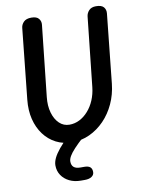

<svg xmlns="http://www.w3.org/2000/svg" viewBox="-131 -1094 1144 1499"><g transform="rotate(-10 441.0 -344.0)"><path d="M372.5 10Q301.5 10 244.2 -19.2Q187 -48.5 147.8 -101.2Q108.5 -154 91.2 -224.2Q74 -294.5 82.5 -377L141 -936.5Q143.5 -963 163.5 -983.5Q183.5 -1004 224.5 -1004Q266.5 -1004 283.2 -983.2Q300 -962.5 297 -935L236 -372Q228.5 -304 244.2 -248.8Q260 -193.5 293.8 -161.2Q327.5 -129 374 -129Q416.5 -129 454.5 -148.5Q492.5 -168 523.2 -203Q554 -238 573.8 -284.8Q593.5 -331.5 599.5 -386L659 -936.5Q662 -963 681 -983.5Q700 -1004 737 -1004Q781 -1004 798 -983.8Q815 -963.5 812 -934L754.5 -386Q745.5 -302 712.2 -230Q679 -158 627 -104.2Q575 -50.5 509.8 -20.2Q444.5 10 372.5 10ZM385.5 316.5Q334.5 316.5 294.8 297Q255 277.5 232.2 243.2Q209.5 209 209.5 165Q209.5 138.5 224 107.8Q238.5 77 269.5 39.2Q300.5 1.5 349.5 -46Q364 -60 380 -66.2Q396 -72.5 417 -72.5Q438 -72.5 455.5 -61.2Q473 -50 473 -36.5Q473 -26 461.5 -15.5Q414 27.5 385 58.8Q356 90 342.8 113.2Q329.5 136.5 329.5 155Q329.5 185.5 346.8 200.2Q364 215 400 215H429.5Q461.5 215 476.2 227.5Q491 240 491 266.5Q491 289.5 471 303Q451 316.5 417 316.5Z"/></g></svg>

Font: Edu SA Hand
Style: Bold
Weight: 700
Designer: Tina and Corey Anderson, Eben Sorkin, Mirko Velimirovic
Foundry: Google for Education
Version: Version 2.000